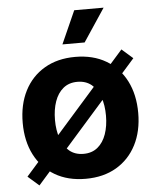

<svg xmlns="http://www.w3.org/2000/svg" viewBox="-55 -814 723 884"><g transform="rotate(-5 306.5 -372.0)"><path d="M306.7 10.7Q224.6 10.7 164.6 -24.6Q104.6 -59.9 72.1 -123.3Q39.7 -186.6 39.7 -270.6Q39.7 -355.2 72.1 -418.7Q104.6 -482.2 164.6 -517.4Q224.6 -552.7 306.7 -552.7Q389.1 -552.7 448.9 -517.4Q508.7 -482.2 541.2 -418.7Q573.6 -355.2 573.6 -270.6Q573.6 -186.6 541.2 -123.3Q508.7 -59.9 448.9 -24.6Q389.1 10.7 306.7 10.7ZM306.7 -104.6Q345.8 -104.6 372.1 -126.3Q398.4 -148.1 411.5 -185.8Q424.6 -223.5 424.6 -271.1Q424.6 -319.2 411.5 -356.8Q398.4 -394.3 372.1 -415.9Q345.8 -437.5 306.7 -437.5Q267.6 -437.5 241.4 -415.9Q215.2 -394.3 202.1 -356.9Q188.9 -319.5 188.9 -271.1Q188.9 -223.5 202.1 -185.8Q215.2 -148.1 241.4 -126.3Q267.6 -104.6 306.7 -104.6ZM91.5 22.5 40 -22.5 521.9 -568.4 573.1 -523.4ZM253.4 -615.1 321.2 -767.1H457L356 -615.1Z"/></g></svg>

Font: Inter Variable LoSnoCo
Style: Regular
Weight: 400
Designer: Rasmus Andersson
Foundry: rsms
Version: Version 4.000;git-a52131595; featfreeze: case,dlig,ss01,ss02